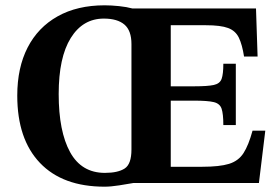

<svg xmlns="http://www.w3.org/2000/svg" viewBox="-20 -689 1047 723"><path d="M374 14Q216 14 130.5 -75.5Q45 -165 45 -329Q45 -434 84 -510Q123 -586 197 -627.5Q271 -669 374 -669Q399 -669 428 -666Q457 -663 479 -657H944L950 -476H899Q892 -521 879.5 -547Q867 -573 839 -583.5Q811 -594 755 -594H623V-364H712Q762 -364 785 -369Q808 -374 814.5 -392Q821 -410 821 -449H868V-218H821Q821 -260 814.5 -279.5Q808 -299 785 -304.5Q762 -310 712 -310H623V-61H741Q807 -61 842.5 -72Q878 -83 897 -112.5Q916 -142 931 -197H979L955 0H483Q461 4 429 9Q397 14 374 14ZM375 -38Q424 -38 449.5 -54.5Q475 -71 475 -126V-523Q475 -574 448.5 -596.5Q422 -619 371 -619Q292 -619 246.5 -546Q201 -473 201 -335Q201 -194 244 -116Q287 -38 375 -38Z"/></svg>

Font: STIX Two Text
Style: Bold
Weight: 700
Designer: Ross Mills, John Hudson & Paul Hanslow, Tiro Typeworks Ltd; with prior portions MicroPress Inc., and Coen Hoffman.
Foundry: Tiro Typeworks Ltd
Version: Version 2.13 b171